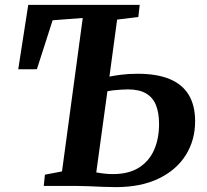

<svg xmlns="http://www.w3.org/2000/svg" viewBox="-20 -763 850 788"><path d="M454.9 5Q432.9 5 402.3 3.8Q371.7 2.5 341.5 1.2Q311.2 0 289.3 0H159.6L164.3 -46.1L234.5 -59.5L319.6 -689.2L196 -679.8L131.4 -478.9L54.8 -478.6L95.9 -743H553.4L547.7 -693.3L460.7 -682.6L429.1 -448.6Q445 -452.1 476 -456.2Q507 -460.3 545.3 -460.3Q623.6 -460.3 675.9 -438.7Q728.2 -417.1 754.5 -373.8Q780.8 -330.4 780.8 -265.4Q780.8 -187.5 742.4 -126.4Q704 -65.2 631.1 -30.1Q558.3 5 454.9 5ZM443.1 -48.5Q508.7 -48.5 550.7 -75.3Q592.7 -102.2 612.8 -148.6Q632.8 -195.1 632.8 -253.8Q632.8 -300.5 619.8 -332.2Q606.8 -363.8 578.7 -380Q550.5 -396.1 504.5 -396.1Q492.7 -396.1 476.4 -395Q460 -394 445 -392.3Q429.9 -390.6 420.8 -388.3L375.1 -55.5Q389.1 -52.7 407.2 -50.6Q425.3 -48.5 443.1 -48.5Z"/></svg>

Font: Merriweather 7pt Light
Style: Italic
Weight: 300
Italic angle: -7.8°
Designer: Eben Sorkin
Foundry: Eben Sorkin
Version: Version 2.200;gftools[0.9.31]